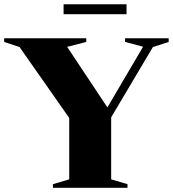

<svg xmlns="http://www.w3.org/2000/svg" viewBox="-35 -898 826 918"><path d="M58.5 -673 -15 -697.5V-715H377.5V-697.5L286 -674L478.5 -384.5L649 -674.5L563 -697.5V-715H771.5V-697.5L696 -673L496.5 -337V-40.5L574.5 -17.5V0H218V-17.5L296 -40.5V-334ZM269 -830V-877.5H570V-830Z"/></svg>

Font: Newsreader Display
Style: Bold
Weight: 700
Designer: Hugues Gentile
Foundry: Production Type
Version: Version 1.001